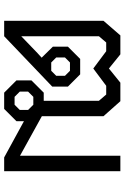

<svg xmlns="http://www.w3.org/2000/svg" viewBox="142 -740 598 922"><g transform="rotate(90 441.0 -279.0)"><path d="M802 -558V0H736L562 -95V-59L503 0H425L366 -59V-131L425 -190H464V-455L434 -490H392L309 -428L226 -490H184L154 -455V-82L235 -160L257 -180L204 -234V-306L263 -365H337L396 -306V-231L154 0H80V-477L150 -558H241L309 -503L377 -558H466L538 -477V-181L728 -76V-558ZM256 -250 280 -226H320L344 -250V-292L320 -316H280L256 -292ZM508 -115 483 -140H445L420 -115V-75L445 -50H483L508 -75Z"/></g></svg>

Font: Chakra Petch
Style: Regular
Weight: 400
Designer: Katatrad Aksorn Co.,Ltd.
Foundry: Cadson Demak Co.,Ltd.
Version: Version 1.000; ttfautohint (v1.6)